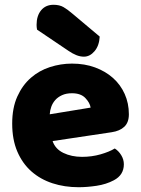

<svg xmlns="http://www.w3.org/2000/svg" viewBox="-20 -767 590 803"><path d="M309 16Q250 16 199.5 -0.5Q149 -17 111.5 -50Q74 -83 52.5 -133Q31 -183 31 -250Q31 -316 52.5 -363.5Q74 -411 109 -441.5Q144 -472 189 -486.5Q234 -501 281 -501Q334 -501 377.5 -485Q421 -469 452.5 -441Q484 -413 501.5 -374Q519 -335 519 -289Q519 -255 500 -237Q481 -219 447 -214L200 -177Q211 -144 245 -127.5Q279 -111 323 -111Q364 -111 400.5 -121.5Q437 -132 460 -146Q476 -136 487 -118Q498 -100 498 -80Q498 -35 456 -13Q424 4 384 10Q344 16 309 16ZM281 -377Q257 -377 239.5 -369Q222 -361 211 -348.5Q200 -336 194.5 -320.5Q189 -305 188 -289L359 -317Q356 -337 337 -357Q318 -377 281 -377ZM135 -643Q133 -653 133 -663Q133 -701 152 -724Q171 -747 204 -747Q229 -747 246 -737Q263 -727 284 -709L397 -614Q395 -576 375.5 -553Q356 -530 331 -530Q315 -530 299 -536.5Q283 -543 267 -554Z"/></svg>

Font: Baloo Bhai
Style: Regular
Weight: 400
Designer: Supriya Tembe, Noopur Datye and Ek Type
Foundry: Ek Type
Version: Version 1.100;PS 1.000;hotconv 1.0.88;makeotf.lib2.5.647800;